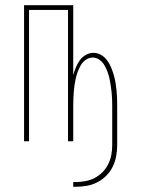

<svg xmlns="http://www.w3.org/2000/svg" viewBox="-20 -540 540 734"><path d="M260 174V156H268Q287 156 306 152.5Q325 149 341.5 140.5Q358 132 371.5 118.5Q385 105 393.5 88Q402 71 405.5 52.5Q409 34 409 15V-135Q409 -148 408.5 -161.5Q408 -175 406.5 -188.5Q405 -202 403 -215.5Q401 -229 398 -242Q395 -255 390 -268Q385 -281 378 -292.5Q371 -304 359.5 -312Q348 -320 334 -320Q321 -320 309 -312Q297 -304 290 -292.5Q283 -281 278 -268Q273 -255 270 -242Q267 -229 265 -215.5Q263 -202 262 -188.5Q261 -175 260.5 -161.5Q260 -148 260 -135V0H240V-502H91V0H72V-520H260V-253Q264 -268 270 -282.5Q276 -297 285 -309.5Q294 -322 308 -330Q322 -338 337 -338Q353 -338 366.5 -330Q380 -322 389 -310Q398 -298 404 -284Q410 -270 414.5 -255Q419 -240 421.5 -225Q424 -210 425.5 -195Q427 -180 427.5 -165Q428 -150 428 -135V15Q428 36 424 57.5Q420 79 410.5 98Q401 117 386 132Q371 147 351.5 157Q332 167 311 170.5Q290 174 268 174Z"/></svg>

Font: Iosevka SS04 Thin
Style: Regular
Weight: 100
Monospace: yes
Designer: Belleve Invis
Foundry: Belleve Invis
Version: Version 19.0.0; ttfautohint (v1.8.4)